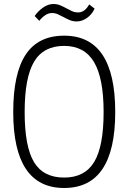

<svg xmlns="http://www.w3.org/2000/svg" viewBox="-20 -928 641 958"><path d="M153 -848Q169 -872 194.5 -890Q220 -908 246 -908Q265 -908 280.5 -901.5Q296 -895 310.5 -887Q325 -879 339 -872.5Q353 -866 370 -866Q403 -866 425 -906L452 -885Q439 -856 414 -838.5Q389 -821 363 -821Q344 -821 328.5 -827.5Q313 -834 298.5 -842Q284 -850 269.5 -856.5Q255 -863 239 -863Q222 -863 205.5 -852Q189 -841 176 -824ZM300 10Q46 10 46 -369Q46 -562 108.5 -656Q171 -750 300 -750Q555 -750 555 -369Q555 10 300 10ZM300 -42Q403 -42 450 -120Q497 -198 497 -369Q497 -538 449 -618.5Q401 -699 300 -699Q197 -699 150 -620Q103 -541 103 -369Q103 -197 149.5 -119.5Q196 -42 300 -42Z"/></svg>

Font: Encode Sans Compressed
Style: Light
Weight: 300
Designer: Pablo Impallari, Andres Torresi
Foundry: Pablo Impallari, Andres Torresi
Version: Version 1.000; ttfautohint (v1.00) -l 8 -r 50 -G 200 -x 14 -